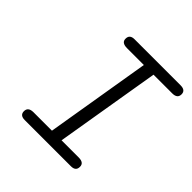

<svg xmlns="http://www.w3.org/2000/svg" viewBox="-165 -740 870 870"><g transform="rotate(45 269.5 -305.5)"><path d="M87.9 -25.9Q87.9 -52.7 121.1 -53.2H240.2L324.2 -558.1H216.8Q180.7 -558.1 181.2 -584Q181.2 -610.8 211.9 -610.8H506.8Q539.1 -610.8 539.1 -585Q539.1 -558.1 505.9 -558.1H386.2L301.8 -53.2H411.1Q446.3 -53.2 445.8 -26.9Q445.8 0 415 0H119.1Q87.9 0 87.9 -25.9Z"/></g></svg>

Font: CMU Typewriter Text
Style: LightOblique
Weight: 200
Italic angle: -9.46001°
Version: Version 0.7.0